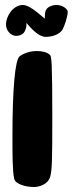

<svg xmlns="http://www.w3.org/2000/svg" viewBox="-20 -740 292 771"><path d="M208 -720C190 -720 167 -713 162 -693C161 -689 160 -680 160 -670V-665C126 -694 95 -720 72 -720C32 -720 4 -674 4 -642C4 -613 28 -596 44 -596C62 -596 76 -604 81 -618C85 -626 87 -637 86 -648C108 -623 135 -592 164 -592C202 -592 226 -610 232 -623C238 -634 252 -673 252 -693C252 -704 230 -720 208 -720ZM127 -535C104 -535 78 -528 59 -514C40 -500 30 -377 30 -196C30 -121 30 -52 37 -22C42 0 85 11 116 11C138 11 174 0 182 -32C189 -60 190 -95 190 -274C190 -486 187 -513 181 -519C169 -531 149 -535 127 -535Z"/></svg>

Font: Manosque
Style: Regular
Weight: 400
Designer: Ariel Martín Pérez
Foundry: Ariel Martín Pérez
Version: Version 1.005;hotconv 1.0.109;makeotfexe 2.5.65596